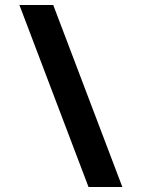

<svg xmlns="http://www.w3.org/2000/svg" viewBox="-20 -743 570 772"><path d="M472 9H336L58 -723H194Z"/></svg>

Font: Noto Sans Mono Condensed Black
Style: Regular
Weight: 900
Width: 3
Designer: Monotype Design Team
Foundry: Monotype Imaging Inc.
Version: Version 2.014